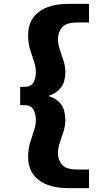

<svg xmlns="http://www.w3.org/2000/svg" viewBox="-20 -760 525 990"><path d="M125 49Q125 9 135 -24Q145 -57 155 -86Q165 -115 165 -142Q165 -171 152.5 -194.5Q140 -218 103 -218H84V-312H103Q140 -312 152.5 -335Q165 -358 165 -387Q165 -415 155 -443.5Q145 -472 135 -505Q125 -538 125 -578Q125 -656 179.5 -698Q234 -740 333 -740H439V-644H379Q321 -644 300 -619Q279 -594 279 -560Q279 -532 288.5 -504Q298 -476 307.5 -447Q317 -418 317 -387Q317 -365 311 -342Q305 -319 286.5 -299Q268 -279 229 -265Q268 -253 286.5 -232.5Q305 -212 311 -188Q317 -164 317 -142Q317 -112 307.5 -82.5Q298 -53 288.5 -25Q279 3 279 31Q279 65 300 89.5Q321 114 379 114H439V210H333Q234 210 179.5 168Q125 126 125 49Z"/></svg>

Font: Georama ExtraExtended SemiBold
Style: Regular
Weight: 600
Width: 8
Designer: Jean-Baptiste Levee
Foundry: Production Type
Version: Version 1.000